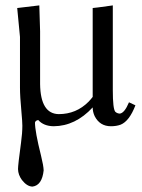

<svg xmlns="http://www.w3.org/2000/svg" viewBox="-20 -459 526 713"><path d="M101.1 233.9Q80.6 233.9 61.5 209.5Q47.4 190.4 46.9 168.9Q46.9 153.3 58.1 70.8Q63 35.6 63 7.8Q63 -6.3 59.6 -43.5Q54.2 -101.1 54.2 -133.8V-321.8L43.9 -429.2Q47.9 -429.2 117.7 -438Q122.6 -438.5 126 -439Q126 -438 128.9 -342.8V-147Q130.4 -36.1 198.2 -35.2Q263.2 -35.2 309.1 -81.5Q317.9 -90.8 324.2 -99.1V-429.2Q329.6 -429.2 392.1 -438Q396 -438.5 398.9 -439V-124Q398.9 -54.7 408.2 -43.9Q415 -37.6 424.8 -37.1Q442.4 -39.1 459 -79.1L482.9 -67.9Q460.4 -9.3 428.2 3.9Q412.1 9.8 392.1 9.8Q350.6 9.8 331.5 -27.8Q324.2 -43.5 324.2 -60.1Q259.8 9.3 179.2 9.8Q142.1 9.3 122.1 -13.2Q111.8 -11.7 109.9 -3.9Q109.9 29.3 132.3 118.7Q141.6 156.2 142.1 173.8Q136.2 229 101.1 233.9Z"/></svg>

Font: Linux Biolinum O
Style: Regular
Weight: 400
Designer: Philipp H. Poll
Foundry: Philipp H. Poll
Version: Version 1.0.4